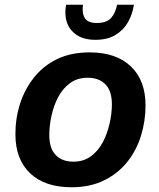

<svg xmlns="http://www.w3.org/2000/svg" viewBox="-20 -780 671 810"><path d="M45 -214Q45 -281 64.5 -342Q84 -403 123 -452.5Q162 -502 220.5 -530.5Q279 -559 358 -559Q470 -559 532 -500Q594 -441 594 -335Q594 -270 575 -208Q556 -146 517 -97Q478 -48 419 -19Q360 10 282 10Q169 10 107 -49Q45 -108 45 -214ZM188 -210Q188 -154 215 -126Q242 -98 290 -98Q333 -98 364 -121Q395 -144 414 -180.5Q433 -217 442.5 -259.5Q452 -302 452 -340Q452 -396 425 -424Q398 -452 350 -452Q306 -452 275 -429Q244 -406 225 -369.5Q206 -333 197 -291Q188 -249 188 -210ZM383 -612Q334 -612 303.5 -632.5Q273 -653 262 -686.5Q251 -720 259 -760H330Q325 -724 338 -703.5Q351 -683 388 -683Q429 -683 448 -703.5Q467 -724 474 -760H545Q539 -720 520 -686.5Q501 -653 467 -632.5Q433 -612 383 -612Z"/></svg>

Font: Kufam SemiBold
Style: Italic
Weight: 600
Italic angle: -11°
Designer: Artur Schmal
Foundry: Original Type
Version: Version 1.301; ttfautohint (v1.8.3)